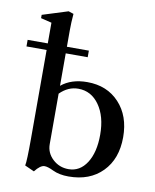

<svg xmlns="http://www.w3.org/2000/svg" viewBox="-104 -790 701 870"><g transform="rotate(10 247.0 -355.0)"><path d="M111.8 15.6 68.4 -3.9Q73.2 -24.4 73.2 -130.9V-536.1H-19.5V-566.4H73.2V-661.6L23.4 -673.8V-689L141.1 -726.1L164.6 -718.3Q161.1 -678.2 161.1 -642.1V-566.4H262.2V-536.1H161.1V-386.7Q207 -424.8 280.3 -424.8Q371.6 -424.8 427.5 -364.7Q483.4 -304.7 483.4 -207Q483.4 -106.9 425.5 -47.9Q367.7 11.2 270 11.2Q227.1 11.2 196.8 -3.4Q170.9 -16.1 155.8 -16.1Q136.2 -16.1 111.8 15.6ZM161.1 -118.2Q161.1 -78.1 191.4 -49.8Q221.7 -21.5 264.2 -21.5Q316.4 -21.5 347.7 -70.1Q378.9 -118.7 378.9 -199.7Q378.9 -284.2 342 -336.2Q305.2 -388.2 245.6 -388.2Q198.7 -388.2 161.1 -350.6Z"/></g></svg>

Font: Elstob 18pt Medium
Style: Regular
Weight: 500
Designer: Peter S. Baker
Version: Version 1.015